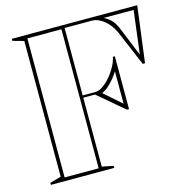

<svg xmlns="http://www.w3.org/2000/svg" viewBox="-105 -803 851 899"><g transform="rotate(-15 320.5 -354.0)"><path d="M32 0V-10L86 -25V-683L32 -698V-708H640L605 -436H594L522 -606Q502 -649 473 -671Q444 -693 418 -693H284V-366H343Q361 -366 377 -376Q393 -386 407 -400Q429 -422 446.5 -452Q464 -482 467 -504H477V-248H467L341 -355H284V-21L339 -10V0ZM103 -17H268V-691H103ZM375 -353 459 -279V-436Q450 -421 436.5 -404.5Q423 -388 407.5 -374Q392 -360 375 -353ZM592 -481 618 -691H473Q497 -679 511.5 -662Q526 -645 538 -614Z"/></g></svg>

Font: Kalnia Glaze Thin SemiBold
Style: Regular
Weight: 600
Version: Version 1.110